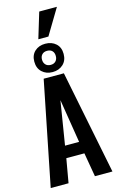

<svg xmlns="http://www.w3.org/2000/svg" viewBox="-185 -1378 892 1448"><g transform="rotate(-15 261.0 -654.0)"><path d="M220.2 -1107.9 280.8 -1308.1H418.9L298.8 -1107.9ZM343.5 -870.8Q311 -840.8 261.2 -840.8Q211.4 -840.8 179.2 -870.8Q147 -900.9 147 -952.1Q147 -1003.4 179 -1032.7Q210.9 -1062 261.2 -1062Q311.5 -1062 343.8 -1032.7Q376 -1003.4 376 -952.1Q376 -900.9 343.5 -870.8ZM261.2 -897Q286.1 -897 300.5 -912.1Q314.9 -927.2 314.9 -952.1Q314.9 -977.5 300.8 -992.2Q286.6 -1006.8 261.2 -1006.8Q235.8 -1006.8 221.4 -991.9Q207 -977.1 207 -952.1Q207 -927.7 221.4 -912.4Q235.8 -897 261.2 -897ZM20 0 182.1 -810.1H339.8L502 0H365.2L333 -187H191.9L159.2 0ZM207 -280.8H316.9L262.2 -621.1Z"/></g></svg>

Font: Oswald Medium
Style: Regular
Weight: 500
Designer: Vernon Adams
Foundry: Vernon Adams
Version: Version 4.103